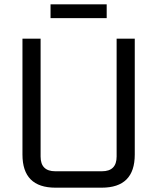

<svg xmlns="http://www.w3.org/2000/svg" viewBox="-20 -869 728 889"><path d="M84 -153V-690H168V-144Q168 -76 236 -76H452Q520 -76 520 -144V-690H604V-153Q604 0 451 0H237Q84 0 84 -153ZM214 -785V-849H474V-785Z"/></svg>

Font: Oxanium
Style: Regular
Weight: 400
Designer: Severin Meyer
Version: Version 1.001